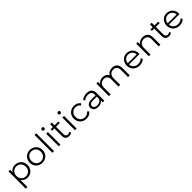

<svg xmlns="http://www.w3.org/2000/svg" viewBox="667 -3109 5671 5671"><g transform="rotate(-45 3502.0 -274.0)"><path d="M370 -530C283 -530 210 -492 167 -422V-526H99V194H170V-99C214 -31 286 5 370 5C520 5 632 -103 632 -263C632 -422 520 -530 370 -530ZM365 -58C253 -58 169 -140 169 -263C169 -385 253 -468 365 -468C476 -468 561 -385 561 -263C561 -140 476 -58 365 -58Z M992 5C1146 5 1259 -107 1259 -263C1259 -419 1146 -530 992 -530C838 -530 724 -419 724 -263C724 -107 838 5 992 5ZM992 -58C880 -58 796 -140 796 -263C796 -386 880 -468 992 -468C1104 -468 1187 -386 1187 -263C1187 -140 1104 -58 992 -58Z M1404 0H1475V-742H1404Z M1709 -641C1739 -641 1761 -664 1761 -693C1761 -720 1738 -742 1709 -742C1680 -742 1657 -719 1657 -692C1657 -664 1680 -641 1709 -641ZM1673 0H1744V-526H1673Z M2194 -83C2174 -65 2145 -56 2116 -56C2057 -56 2025 -90 2025 -152V-466H2185V-526H2025V-641H1954V-526H1860V-466H1954V-148C1954 -51 2009 5 2108 5C2149 5 2191 -7 2219 -32Z M2384 -641C2414 -641 2436 -664 2436 -693C2436 -720 2413 -742 2384 -742C2355 -742 2332 -719 2332 -692C2332 -664 2355 -641 2384 -641ZM2348 0H2419V-526H2348Z M2835 5C2924 5 2999 -31 3041 -99L2988 -135C2952 -82 2896 -58 2835 -58C2720 -58 2636 -139 2636 -263C2636 -386 2720 -468 2835 -468C2896 -468 2952 -443 2988 -390L3041 -426C2999 -495 2924 -530 2835 -530C2678 -530 2564 -420 2564 -263C2564 -106 2678 5 2835 5Z M3364 -530C3281 -530 3203 -504 3150 -459L3182 -406C3225 -444 3289 -468 3357 -468C3455 -468 3506 -419 3506 -329V-297H3339C3188 -297 3136 -229 3136 -148C3136 -57 3209 5 3328 5C3415 5 3477 -28 3509 -82V0H3577V-326C3577 -462 3500 -530 3364 -530ZM3339 -51C3255 -51 3206 -89 3206 -150C3206 -204 3239 -244 3341 -244H3506V-158C3478 -89 3419 -51 3339 -51Z M4426 -530C4331 -530 4256 -487 4218 -419C4186 -493 4118 -530 4031 -530C3943 -530 3875 -493 3838 -430V-526H3770V0H3841V-276C3841 -396 3910 -466 4017 -466C4113 -466 4169 -409 4169 -298V0H4240V-276C4240 -396 4308 -466 4416 -466C4511 -466 4567 -409 4567 -298V0H4638V-305C4638 -456 4554 -530 4426 -530Z M5290 -263C5290 -421 5183 -530 5035 -530C4887 -530 4778 -419 4778 -263C4778 -107 4890 5 5054 5C5137 5 5210 -25 5257 -81L5217 -127C5177 -81 5120 -58 5056 -58C4941 -58 4857 -131 4849 -241H5289C5289 -249 5290 -257 5290 -263ZM5035 -469C5138 -469 5213 -397 5222 -294H4849C4858 -397 4933 -469 5035 -469Z M5703 -530C5612 -530 5541 -493 5503 -429V-526H5435V0H5506V-276C5506 -396 5577 -466 5690 -466C5790 -466 5848 -409 5848 -298V0H5919V-305C5919 -456 5831 -530 5703 -530Z M6364 -83C6344 -65 6315 -56 6286 -56C6227 -56 6195 -90 6195 -152V-466H6355V-526H6195V-641H6124V-526H6030V-466H6124V-148C6124 -51 6179 5 6278 5C6319 5 6361 -7 6389 -32Z M6958 -263C6958 -421 6851 -530 6703 -530C6555 -530 6446 -419 6446 -263C6446 -107 6558 5 6722 5C6805 5 6878 -25 6925 -81L6885 -127C6845 -81 6788 -58 6724 -58C6609 -58 6525 -131 6517 -241H6957C6957 -249 6958 -257 6958 -263ZM6703 -469C6806 -469 6881 -397 6890 -294H6517C6526 -397 6601 -469 6703 -469Z"/></g></svg>

Font: Montserrat Lite
Style: Regular
Weight: 400
Designer: Julieta Ulanovsky
Foundry: Julieta Ulanovsky
Version: Version 7.200;PS 007.200;hotconv 1.0.88;makeotf.lib2.5.64775